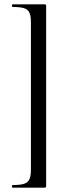

<svg xmlns="http://www.w3.org/2000/svg" viewBox="-20 -745 314 882"><path d="M192 106V-715Q192 -722 190.5 -723.5Q189 -725 183 -725Q160 -725 131.5 -725Q103 -725 78 -725Q53 -725 38 -725Q35 -725 35 -719Q35 -713 38 -713Q74 -713 91.5 -707Q109 -701 115.5 -686Q122 -671 122 -642V34Q122 62 115.5 77.5Q109 93 91.5 99Q74 105 38 105Q35 105 35 111Q35 117 38 117Q53 117 78 117Q103 117 131.5 117Q160 117 183 117Q189 117 190.5 115Q192 113 192 106Z"/></svg>

Font: Cormorant Infant Light Medium
Style: Regular
Weight: 500
Version: Version 4.001